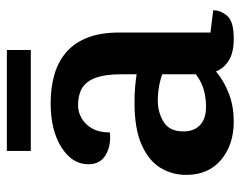

<svg xmlns="http://www.w3.org/2000/svg" viewBox="-91 -597 703 561"><g transform="rotate(-90 260.5 -316.5)"><path d="M240 -520Q287 -520 325 -508.5Q363 -497 390 -473Q417 -449 431.5 -411Q446 -373 446 -320V-53L511 -45Q511 -24 495 -4.5Q479 15 428 15Q388 15 365 1Q342 -13 333 -35.5Q324 -58 324 -83V-313Q324 -361 313.5 -389Q303 -417 283 -428.5Q263 -440 233 -440Q214 -440 195.5 -429.5Q177 -419 165.5 -398.5Q154 -378 154 -347Q116 -343 88.5 -359Q61 -375 61 -410Q61 -457 110.5 -488.5Q160 -520 240 -520ZM242 -275Q289 -275 332.5 -267.5Q376 -260 404 -243L410 -133Q391 -159 364.5 -175Q338 -191 308 -199Q278 -207 247 -207Q213 -207 185 -190Q157 -173 157 -132Q157 -101 175.5 -83.5Q194 -66 229 -66Q279 -66 313.5 -88.5Q348 -111 382 -144L387 -95Q362 -61 332 -36.5Q302 -12 265.5 1.5Q229 15 186 15Q118 15 74 -22Q30 -59 30 -124Q30 -165 50.5 -199Q71 -233 117.5 -254Q164 -275 242 -275ZM100 -648H395V-578H100Z"/></g></svg>

Font: Karma Variable Light
Style: Regular
Weight: 300
Designer: Joana Correia
Foundry: Indian Type Foundry
Version: Version 3.000